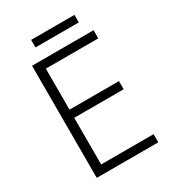

<svg xmlns="http://www.w3.org/2000/svg" viewBox="-200 -949 954 1059"><g transform="rotate(-30 276.5 -420.0)"><path d="M443 -840H167V-792H443ZM492 0V-52H158V-349H473V-401H158V-662H492V-714H100V0Z"/></g></svg>

Font: Noto Sans Khmer UI Light
Style: Regular
Weight: 300
Designer: Danh Hong and the Monotype Design Team
Foundry: Monotype Imaging Inc.
Version: Version 2.002